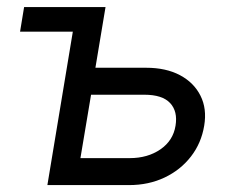

<svg xmlns="http://www.w3.org/2000/svg" viewBox="-20 -536 660 556"><path d="M38.1 -444.3 49.8 -515.6H285.6L256.3 -339.8H403.3Q460.4 -339.8 501 -318.4Q541.5 -296.9 560.5 -259Q579.6 -221.2 571.3 -171.9Q563 -121.6 533 -82.8Q502.9 -43.9 456.8 -22Q410.6 0 353.5 0H117.2L190.9 -444.3ZM243.7 -261.7 212.9 -78.1H355.5Q407.7 -78.1 444.6 -103.5Q481.4 -128.9 488.3 -171.9Q495.1 -213.4 472.7 -237.5Q450.2 -261.7 397.9 -261.7Z"/></svg>

Font: Inter Display
Style: Italic
Weight: 400
Italic angle: -9.39999°
Designer: Rasmus Andersson
Foundry: rsms
Version: Version 4.000;git-a52131595